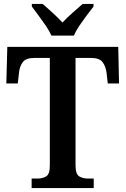

<svg xmlns="http://www.w3.org/2000/svg" viewBox="-20 -951 635 971"><path d="M140 0V-48H169Q195 -48 213.5 -59Q232 -70 232 -114V-658H153Q111 -658 95 -636.5Q79 -615 76 -582L70 -529H12L17 -714H578L582 -529H525L519 -582Q515 -615 499 -636.5Q483 -658 441 -658H362V-116Q362 -71 380 -59.5Q398 -48 425 -48H454V0ZM240 -771Q230 -794 212 -820.5Q194 -847 174.5 -873Q155 -899 141 -918V-931H196Q218 -912 246.5 -886Q275 -860 296 -837Q317 -860 346.5 -886Q376 -912 398 -931H453V-918Q438 -899 418.5 -873Q399 -847 381 -820.5Q363 -794 354 -771Z"/></svg>

Font: Noto Serif Tamil SemiCondensed SemiBold
Style: Italic
Weight: 600
Width: 4
Italic angle: -12°
Designer: Indian Type Foundry, Tom Grace, and the Monotype Design Team
Foundry: Monotype Imaging Inc.
Version: Version 2.003; ttfautohint (v1.8.4.7-5d5b)